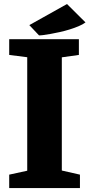

<svg xmlns="http://www.w3.org/2000/svg" viewBox="-20 -958 456 978"><path d="M129.4 -830.1 321.3 -937.5 415.5 -843.8Q401.9 -833.5 380.4 -824.5Q358.9 -815.4 334.5 -807.9Q310.1 -800.3 284.7 -794.7Q259.3 -789.1 237.5 -785.2Q215.8 -781.2 200 -779.3Q184.1 -777.3 178.7 -777.8ZM26.9 -68.4 118.7 -88.4V-666.5L26.9 -678.2V-758.3H381.8V-678.2L294.9 -666V-89.4L387.2 -68.4V0H26.9Z"/></svg>

Font: Merriweather
Style: Heavy
Weight: 900
Version: Version 1.003